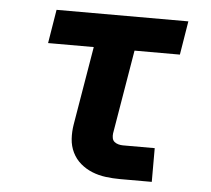

<svg xmlns="http://www.w3.org/2000/svg" viewBox="-44 -577 687 624"><g transform="rotate(5 300.0 -265.0)"><path d="M369 0Q346 0 322.5 -3Q299 -6 278 -14.5Q257 -23 240 -37.5Q223 -52 213 -72.5Q203 -93 201.5 -116.5Q200 -140 204 -164L247 -420H98L116 -530H546L528 -420H380L334 -146Q333 -138 334.5 -130.5Q336 -123 341.5 -118.5Q347 -114 354.5 -112Q362 -110 369 -110H473V0Z"/></g></svg>

Font: Iosevka Slab XBdExObl
Style: Regular
Weight: 800
Width: 7
Italic angle: -9°
Monospace: yes
Designer: Belleve Invis
Foundry: Belleve Invis
Version: Version 11.1.0; ttfautohint (v1.8.3)